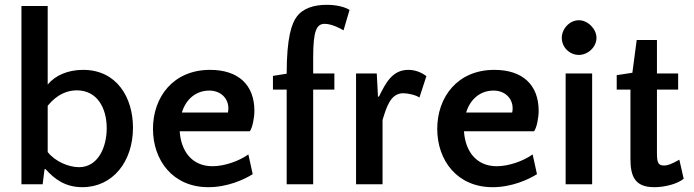

<svg xmlns="http://www.w3.org/2000/svg" viewBox="-20 -765 2879 797"><path d="M322 12C448 12 532 -94 532 -235C532 -360 465 -475 325 -475C262 -475 209 -452 178 -414V-740H69V0H157L165 -63H169C206 -22 250 12 322 12ZM308 -71C265 -71 208 -95 178 -134V-326C218 -375 261 -390 299 -390C383 -390 423 -317 423 -233C423 -152 386 -71 308 -71Z M852 -475C699 -475 615 -362 615 -230C615 -101 696 12 845 12C925 12 994 -20 1029 -42L1011 -124C972 -96 911 -75 862 -75C775 -75 731 -140 726 -220H1017C1028 -235 1036 -276 1036 -305C1036 -413 969 -475 852 -475ZM849 -389C895 -389 928 -358 928 -315C928 -307 927 -302 926 -298H735C752 -354 794 -389 849 -389Z M1170 0H1280V-393H1368V-460H1280V-526C1280 -638 1294 -666 1328 -666C1357 -666 1393 -647 1406 -639L1431 -724C1398 -744 1350 -745 1336 -745C1284 -745 1238 -731 1212 -696C1191 -668 1170 -610 1170 -459L1113 -450V-393H1170Z M1750 -449C1727 -466 1702 -475 1675 -475C1608 -475 1581 -420 1553 -364H1549L1544 -460H1458V0H1568V-267C1585 -323 1602 -378 1654 -378C1674 -378 1708 -370 1721 -360Z M2032 -475C1879 -475 1795 -362 1795 -230C1795 -101 1876 12 2025 12C2105 12 2174 -20 2209 -42L2191 -124C2152 -96 2091 -75 2042 -75C1955 -75 1911 -140 1906 -220H2197C2208 -235 2216 -276 2216 -305C2216 -413 2149 -475 2032 -475ZM2029 -389C2075 -389 2108 -358 2108 -315C2108 -307 2107 -302 2106 -298H1915C1932 -354 1974 -389 2029 -389Z M2438 -460H2328V0H2438ZM2312 -608C2312 -569 2344 -537 2383 -537C2420 -537 2456 -569 2456 -608C2456 -645 2420 -681 2383 -681C2344 -681 2312 -645 2312 -608Z M2597 -106C2597 -33 2615 12 2696 12C2741 12 2793 -2 2818 -23L2800 -102C2767 -84 2753 -78 2736 -78C2713 -78 2707 -89 2707 -129V-393H2795V-460H2707V-599H2623L2605 -463L2540 -453V-393H2597Z"/></svg>

Font: Quattrocento Sans
Style: Bold
Weight: 700
Designer: Pablo Impallari
Foundry: Pablo Impallari, Igino Marini, Brenda Gallo
Version: Version 2.000